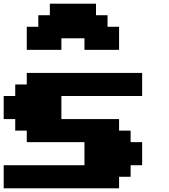

<svg xmlns="http://www.w3.org/2000/svg" viewBox="-20 -1020 915 1040"><path d="M0 0H625V-62.5H687.5V-125H750V-250H687.5V-312.5H625V-375H312.5V-500H750V-625H125V-562.5H62.5V-500H0V-375H62.5V-312.5H125V-250H437.5V-125H0ZM437.5 -750H625V-875H562.5V-937.5H500V-1000H250V-937.5H187.5V-875H125V-750H312.5V-812.5H437.5Z"/></svg>

Font: Faithful 32x
Style: Bold
Weight: 400
Foundry: Faithful Resource Pack
Version: Version 1.0; January 27, 2023